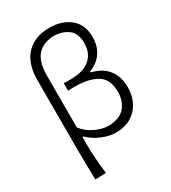

<svg xmlns="http://www.w3.org/2000/svg" viewBox="-222 -859 1043 1168"><g transform="rotate(-30 299.0 -275.0)"><path d="M96.5 194.5Q94.5 139 93.8 86.2Q93 33.5 93 -27.5V-502Q93 -623 152.5 -684Q212 -745 314 -745Q402.5 -745 459 -698.5Q515.5 -652 515.5 -565Q515.5 -516 498.5 -481Q481.5 -446 454.8 -424Q428 -402 397.5 -391V-383.5Q418 -379.5 443.8 -368.5Q469.5 -357.5 493.2 -335.8Q517 -314 532.5 -279Q548 -244 548 -192Q548 -137.5 525.5 -91.5Q503 -45.5 458.2 -17.5Q413.5 10.5 346.5 10.5Q303.5 10.5 252.2 -10.8Q201 -32 164.5 -68.5H157.5V-25Q157.5 34 161.2 85.2Q165 136.5 172 192ZM329.5 -48Q411 -50 446.5 -93.2Q482 -136.5 482 -198.5Q482 -288.5 424.8 -323Q367.5 -357.5 268.5 -357.5Q257 -357.5 245.5 -357.2Q234 -357 222.5 -356V-409.5Q234 -408 245.2 -408Q256.5 -408 268 -408Q361.5 -408 407.2 -448.2Q453 -488.5 453 -557.5Q453 -627.5 413.2 -657Q373.5 -686.5 313 -689Q237.5 -686 197.2 -641.2Q157 -596.5 157 -498V-136Q188 -95 237 -71.8Q286 -48.5 329.5 -48Z"/></g></svg>

Font: Commissioner Flair Light
Style: Regular
Weight: 300
Designer: Kostas Bartsokas
Foundry: Kostas Bartsokas
Version: Version 1.000; ttfautohint (v1.8.3)